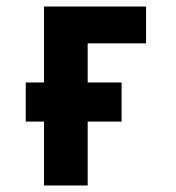

<svg xmlns="http://www.w3.org/2000/svg" viewBox="-20 -569 540 589"><path d="M353 -196V-316H249V-436H428V-549H115V-316H59V-196H115V0H249V-196Z"/></svg>

Font: Noto Sans Mono UI Condensed ExtraBold
Style: Regular
Weight: 800
Width: 3
Designer: Monotype Design team
Foundry: Monotype Imaging Inc.
Version: 1.000